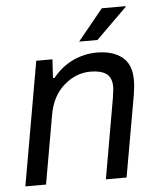

<svg xmlns="http://www.w3.org/2000/svg" viewBox="-52 -768 667 813"><g transform="rotate(-5 281.5 -361.5)"><path d="M303.2 -590.8 411.1 -723.1H512.2V-720.2L380.9 -590.8ZM22.9 0 115.2 -525.9H184.1L179.2 -446.8H186Q223.1 -492.7 271.7 -515.4Q320.3 -538.1 373 -538.1Q440.9 -538.1 480.5 -506.8Q520 -475.6 520 -409.2Q520 -380.9 514.2 -346.2L453.1 0H365.2L424.8 -340.8Q425.3 -346.7 426.8 -356.4Q428.2 -366.2 429.2 -373.3Q430.2 -380.4 430.2 -386.2Q430.2 -427.2 406.7 -443.6Q383.3 -460 339.8 -460Q277.8 -460 226.8 -415.5Q175.8 -371.1 162.1 -292L110.8 0Z"/></g></svg>

Font: Archivo
Style: Italic
Weight: 400
Italic angle: -10°
Designer: Hector Gatti
Foundry: Omnibus-Type
Version: Version 2.001